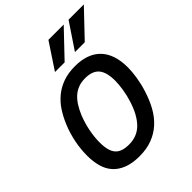

<svg xmlns="http://www.w3.org/2000/svg" viewBox="-256 -1076 1235 1235"><g transform="rotate(-45 361.5 -458.0)"><path d="M287.1 14.2Q221.2 14.2 175.8 -3.7Q130.4 -21.5 102.3 -53.2Q74.2 -85 62 -129.4Q49.8 -173.8 49.8 -227.1Q49.8 -253.4 52.5 -283.2Q55.2 -313 61.3 -343.8Q67.4 -374.5 76.7 -406Q85.9 -437.5 99.1 -467.8Q118.7 -514.6 145.3 -555.2Q171.9 -595.7 208.5 -625.7Q245.1 -655.8 292.7 -672.9Q340.3 -689.9 402.8 -689.9Q458.5 -689.9 502.2 -674.3Q545.9 -658.7 575.9 -627.9Q606 -597.2 621.6 -551Q637.2 -504.9 637.2 -443.8Q637.2 -426.3 635.5 -404.5Q633.8 -382.8 629.9 -358.4Q626 -334 619.9 -307.4Q613.8 -280.8 605 -253.9Q586.4 -194.8 559.1 -145.5Q531.7 -96.2 493.2 -60.8Q454.6 -25.4 403.6 -5.6Q352.5 14.2 287.1 14.2ZM167 -231.9Q167 -192.4 174.1 -164.6Q181.2 -136.7 196.5 -119.6Q211.9 -102.5 235.4 -94.7Q258.8 -86.9 292 -86.9Q365.7 -86.9 413.8 -135.3Q461.9 -183.6 491.2 -275.9Q505.4 -319.8 512.2 -363.8Q519 -407.7 519 -440.9Q519 -517.6 489.3 -553.2Q459.5 -588.9 393.1 -588.9Q358.4 -588.9 330.8 -578.6Q303.2 -568.4 281 -548.6Q258.8 -528.8 241 -500.5Q223.1 -472.2 208 -436Q197.8 -410.2 189.9 -383.1Q182.1 -356 177 -329.3Q171.9 -302.7 169.4 -277.8Q167 -252.9 167 -231.9ZM555.2 -753.9H465.8L584 -930.2H723.1ZM372.1 -753.9H284.2L400.9 -930.2H540Z"/></g></svg>

Font: Clear Sans Medium
Style: Italic
Weight: 500
Italic angle: -12°
Foundry: Intel Corporation
Version: Version 1.00